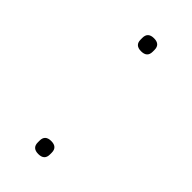

<svg xmlns="http://www.w3.org/2000/svg" viewBox="-173 -556 605 605"><g transform="rotate(45 130.0 -253.0)"><path d="M130 -453Q103 -453 103 -478V-486Q103 -511 130 -511Q157 -511 157 -486V-478Q157 -453 130 -453ZM130 5Q103 5 103 -20V-28Q103 -53 130 -53Q157 -53 157 -28V-20Q157 5 130 5Z"/></g></svg>

Font: IBM Plex Sans KR Thin
Style: Regular
Weight: 100
Designer: Mike Abbink; Paul van der Laan; Pieter van Rosmalen; Wujin Sim; Chorong Kim; Dohee Lee;
Foundry: Sandoll Inc.
Version: Version 1.001